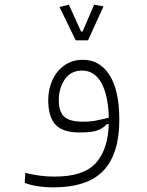

<svg xmlns="http://www.w3.org/2000/svg" viewBox="-20 -581 626 818"><path d="M205.6 217.3Q175.8 217.3 144.3 212.9Q112.8 208.5 85.4 198.2L87.9 155.3Q122.6 164.1 151.9 167.7Q181.2 171.4 212.4 171.4Q336.4 171.4 388.4 113.5Q440.4 55.7 443.4 -52.2L434.1 -51.8Q422.9 -37.1 398.9 -26.9Q375 -16.6 319.3 -16.6Q247.1 -16.6 216.3 -50Q185.5 -83.5 185.5 -154.3Q185.5 -199.7 202.9 -238.8Q220.2 -277.8 253.4 -302Q286.6 -326.2 333.5 -326.2Q404.8 -326.2 446.5 -261.2Q488.3 -196.3 488.3 -70.8Q488.3 74.7 420.7 146Q353 217.3 205.6 217.3ZM443.4 -79.6Q441.4 -174.3 412.1 -227.3Q382.8 -280.3 330.1 -280.3Q281.2 -280.3 255.9 -242.7Q230.5 -205.1 230.5 -154.3Q230.5 -105.5 253.4 -84Q276.4 -62.5 335.4 -62.5Q364.7 -62.5 391.8 -67.9Q418.9 -73.2 443.4 -79.6ZM302.7 -409.2 233.4 -551.3 273.4 -561 325.2 -446.8H332L380.9 -561L420.9 -553.7L355 -409.2Z"/></svg>

Font: Cascadia Mono ExtraLight
Style: Regular
Weight: 200
Monospace: yes
Designer: Aaron Bell
Foundry: Saja Typeworks
Version: Version 2404.023; ttfautohint (v1.8.4)